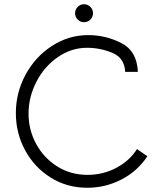

<svg xmlns="http://www.w3.org/2000/svg" viewBox="-20 -871 752 908"><path d="M55 -336Q55 -433 101 -518Q147 -603 226 -654Q305 -705 397 -705Q481 -705 554.5 -667Q628 -629 632 -531H572Q569 -597 511.5 -621Q454 -645 392 -645Q317 -645 253 -600.5Q189 -556 152 -484Q115 -412 115 -333Q115 -257 151 -190.5Q187 -124 250.5 -84Q314 -44 394 -44Q467 -44 529.5 -77Q592 -110 628 -166L677 -132Q630 -61 554 -22Q478 17 393 17Q297 17 220 -31Q143 -79 99 -160Q55 -241 55 -336ZM335 -808Q335 -826 347.5 -838.5Q360 -851 377 -851Q395 -851 407.5 -838.5Q420 -826 420 -808Q420 -791 407.5 -778.5Q395 -766 377 -766Q360 -766 347.5 -778.5Q335 -791 335 -808Z"/></svg>

Font: Bellota Text
Style: Regular
Weight: 400
Designer: Kemie Guaida
Foundry: Kemie Guaida
Version: Version 4.001